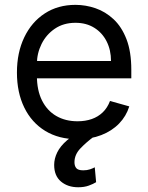

<svg xmlns="http://www.w3.org/2000/svg" viewBox="-20 -573 622 806"><path d="M305.4 11.4Q226.6 11.4 169.6 -23.6Q112.6 -58.6 81.9 -121.6Q51.1 -184.7 51.1 -268.5Q51.1 -352.3 81.9 -416.4Q112.6 -480.5 167.8 -516.5Q223 -552.6 296.9 -552.6Q339.5 -552.6 381 -538.4Q422.6 -524.1 456.7 -492.4Q490.8 -460.6 511 -408.4Q531.2 -356.2 531.2 -279.8V-244.3H110.8V-316.8H446Q446 -362.9 427.7 -399.1Q409.4 -435.4 375.9 -456.3Q342.3 -477.3 296.9 -477.3Q246.8 -477.3 210.4 -452.6Q174 -427.9 154.5 -388.5Q134.9 -349.1 134.9 -304V-255.7Q134.9 -193.9 156.4 -151.1Q177.9 -108.3 216.3 -86.1Q254.6 -63.9 305.4 -63.9Q338.4 -63.9 365.2 -73.3Q392 -82.7 411.6 -101.7Q431.1 -120.7 441.8 -149.1L522.7 -126.4Q509.9 -85.2 479.8 -54.2Q449.6 -23.1 405.2 -5.9Q360.8 11.4 305.4 11.4ZM308.2 213.1Q264.6 213.1 236 189.1Q207.4 165.1 207.4 119.3Q207.4 93 220.2 66.8Q233 40.5 261.4 16Q289.8 -8.5 336.6 -29.8L375 0Q343 23.4 317.8 49.7Q292.6 76 292.6 108Q292.6 123.9 300.4 133Q308.2 142 329.5 142Q345.5 142 358 137.8Q370.4 133.5 377.8 129.3L383.5 191.8Q371.8 199.2 352.8 206.1Q333.8 213.1 308.2 213.1Z"/></svg>

Font: InterMG
Style: Regular
Weight: 400
Designer: Rasmus Andersson
Foundry: rsms
Version: Version 3.019;December 26, 2023;FontCreator 15.0.0.2955 64-b